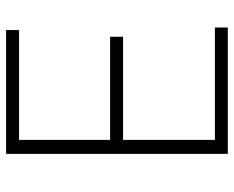

<svg xmlns="http://www.w3.org/2000/svg" viewBox="-89 -679 768 630"><g transform="rotate(90 295.0 -364.0)"><path d="M484.9 -727.5H70.3V-685.1H439V-383.8H100.6V-341.3H439V-42.5H78.6V0H484.9Z"/></g></svg>

Font: Raveo ExtraLight
Style: Regular
Weight: 200
Designer: Jakub Foglar, Rasmus Andersson (Inter)
Foundry: Jakubfoglar.com
Version: Version 1.100;Glyphs 3.2.3 (3260)